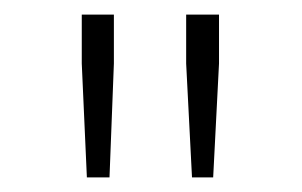

<svg xmlns="http://www.w3.org/2000/svg" viewBox="-20 -783 414 263"><path d="M92 -696V-763H136V-696L130 -540H99ZM235 -696V-763H280V-696L272 -540H243Z"/></svg>

Font: SpoqaHanSans
Style: Thin
Weight: 250
Designer: [Spoqa Han Sans] Dong-huui Kim \uAE40 \uB3D9 \uD718   [Noto Sans] Ryoko NISHIZUKA \u897F \u585A \u6DBC \u5B50  (kana & i
Foundry: Spoqa (http://bi.spoqa.com)
Version: Version 1.004;PS 1.004;hotconv 1.0.82;makeotf.lib2.5.63406